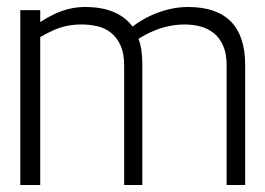

<svg xmlns="http://www.w3.org/2000/svg" viewBox="-20 -529 757 549"><path d="M628 -342V0H681V-344Q681 -384 671 -415Q661 -446 640.5 -467Q620 -488 589.5 -498.5Q559 -509 517 -509Q489 -509 461 -502Q433 -495 407 -482.5Q381 -470 359 -453Q346 -471 326.5 -483.5Q307 -496 281.5 -502.5Q256 -509 224 -509Q199 -509 177 -503.5Q155 -498 135 -488.5Q115 -479 95 -466V-500H38V0H95V-423Q116 -435 134 -443Q152 -451 171.5 -455Q191 -459 214 -459Q238 -459 260 -453.5Q282 -448 298.5 -434.5Q315 -421 325 -398.5Q335 -376 335 -342V0H387V-344Q387 -365 384.5 -383.5Q382 -402 376 -418Q400 -433 422.5 -442Q445 -451 466.5 -455Q488 -459 507 -459Q531 -459 552.5 -453.5Q574 -448 591 -434.5Q608 -421 618 -398.5Q628 -376 628 -342Z"/></svg>

Font: Advent Pro
Style: Regular
Weight: 400
Designer: VivaRado, Andreas Kalpakidis
Foundry: VivaRado, Andreas Kalpakidis
Version: Version 3.000